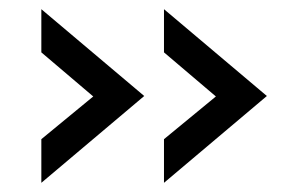

<svg xmlns="http://www.w3.org/2000/svg" viewBox="-20 -485 613 418"><path d="M294 -276 70 -87V-182L183 -275L70 -371V-465ZM561 -276 337 -87V-182L450 -275L337 -371V-465Z"/></svg>

Font: Open Sauce One Medium
Style: Regular
Weight: 500
Designer: Alfredo Marco Pradil
Foundry: Creative Sauce Fz LLC
Version: Version 1.477